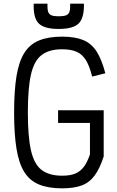

<svg xmlns="http://www.w3.org/2000/svg" viewBox="-20 -1014 640 1048"><path d="M319 14Q245 14 194 -6.5Q143 -27 113 -74.5Q83 -122 70 -202Q57 -282 57 -400Q57 -518 70 -598Q83 -678 113 -725.5Q143 -773 194 -793.5Q245 -814 319 -814Q389 -814 434 -795.5Q479 -777 507 -733.5Q535 -690 555 -614L483 -596Q469 -653 449 -685.5Q429 -718 398 -731.5Q367 -745 319 -745Q248 -745 207 -713.5Q166 -682 149 -607Q132 -532 132 -400Q132 -269 149 -193.5Q166 -118 207 -86.5Q248 -55 319 -55Q362 -55 389.5 -66Q417 -77 436.5 -102Q456 -127 471 -171V-343H297V-412H546V-160Q525 -95 497 -56.5Q469 -18 426.5 -2Q384 14 319 14ZM300 -856Q221 -856 191 -886.5Q161 -917 164 -994H239Q238 -966 242.5 -951Q247 -936 260.5 -930.5Q274 -925 300 -925Q327 -925 341 -930.5Q355 -936 359.5 -951Q364 -966 363 -994H438Q440 -917 410 -886.5Q380 -856 300 -856Z"/></svg>

Font: Victor Mono
Style: Regular
Weight: 400
Monospace: yes
Designer: Rune Bjørnerås
Version: Version 1.561;gftools[0.9.30]